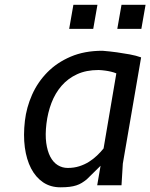

<svg xmlns="http://www.w3.org/2000/svg" viewBox="-20 -770 625 798"><path d="M463.5 -465Q454.5 -469 441.8 -472Q429 -475 417.5 -476.5Q404 -478.5 389.5 -479Q338.5 -479 300.5 -461.5Q262.5 -444 236 -413.5Q209.5 -383 194 -342.5Q178.5 -302 173 -256Q167.5 -210 172.2 -175.8Q177 -141.5 189.2 -118.2Q201.5 -95 220.2 -83.5Q239 -72 261.5 -72Q287.5 -72 309.5 -79Q331.5 -86 349.8 -97.5Q368 -109 383.2 -123.5Q398.5 -138 410.5 -153ZM384 0 398 -81 340.5 -24.5Q330 -16 319.8 -9.8Q309.5 -3.5 297.2 0.5Q285 4.5 269 6.5Q253 8.5 231 8.5Q190 8.5 159.2 -12.2Q128.5 -33 109.2 -70Q90 -107 83.2 -157.5Q76.5 -208 83.5 -268Q90 -323.5 113.2 -376Q136.5 -428.5 176.5 -469.2Q216.5 -510 273.8 -534.5Q331 -559 406 -559Q436.5 -556.5 466 -552.5Q491.5 -549 518.8 -544Q546 -539 566.5 -531.5L490.5 -90L485 0ZM285 -750H385L367.5 -650H267.5ZM485 -750H585L567.5 -650H467.5Z"/></svg>

Font: B612
Style: Italic
Weight: 400
Italic angle: -10°
Designer: Nicolas Chauveau, Thomas Paillot, Jonathan Favre-Lamarine, Jean-Luc Vinot
Foundry: AIRBUS
Version: Version 1.008